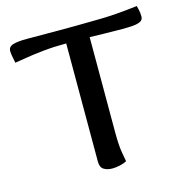

<svg xmlns="http://www.w3.org/2000/svg" viewBox="-106 -804 873 911"><g transform="rotate(-15 330.5 -348.5)"><path d="M276.9 -621.1Q215.8 -621.1 164.1 -615.7Q112.3 -610.4 75.2 -604Q38.1 -597.7 20 -595.2Q20 -595.2 20 -595.2Q20.5 -595.2 18.1 -606Q15.6 -616.7 13.2 -630.6Q10.7 -644.5 10.7 -654.8Q10.7 -676.8 35.4 -683.6Q60.1 -690.4 101.8 -690.2Q143.6 -689.9 193.8 -689.9H336.9Q381.8 -689.9 465.1 -691.7Q548.3 -693.4 646 -706.1Q646 -706.1 646 -706.1H647H646Q646.5 -704.1 650.6 -688Q654.8 -671.9 654.8 -651.9Q654.8 -635.7 640.4 -628.7Q626 -621.6 602.8 -619.9Q579.6 -618.2 552.7 -618.2Q497.6 -618.2 458.5 -619.4Q419.4 -620.6 392.1 -621.1V-153.8Q392.1 -91.8 397.9 -56.9Q403.8 -22 406.7 -7.8Q392.6 0 372.6 4.4Q352.5 8.8 335.9 8.8Q310.5 8.8 293.7 -1.7Q276.9 -12.2 276.9 -40Z"/></g></svg>

Font: Artifika
Style: Regular
Weight: 400
Designer: Yulya Zhdanova, Ivan Petrov | Cyreal.org
Foundry: Cyreal.org
Version: Version 1.102; ttfautohint (v1.8.4.7-5d5b)